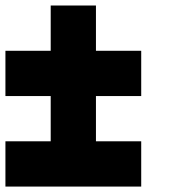

<svg xmlns="http://www.w3.org/2000/svg" viewBox="-20 -687 707 707"><path d="M333.3 -166.7H500V0H333.3ZM166.7 -166.7H500V0H166.7ZM0 -166.7H333.3V0H0ZM166.7 -333.3H333.3V0H166.7ZM333.3 -500H500V-333.3H333.3ZM166.7 -500H500V-333.3H166.7ZM166.7 -500H333.3V-166.7H166.7ZM0 -500H333.3V-333.3H0ZM166.7 -666.7H333.3V-333.3H166.7Z"/></svg>

Font: 0xA000-Pixelated
Style: Pixelated
Weight: 400
Version: Version 0.1